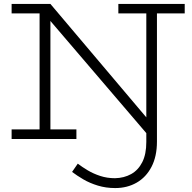

<svg xmlns="http://www.w3.org/2000/svg" viewBox="-20 -706 973 975"><path d="M565 249Q518 249 477 236.5Q436 224 403.5 205Q371 186 346 167L375 125Q397 142 425.5 159Q454 176 489 187.5Q524 199 564 199Q610 198 646 178Q682 158 702.5 117.5Q723 77 723 15V-30L162 -686H236L723 -110V-669H777V13Q777 88 749.5 141Q722 194 674 221.5Q626 249 565 249ZM39 0V-49H368V0ZM181 -15V-686H236V-15ZM39 -638V-686H236L235 -638ZM581 -638V-686H918V-638Z"/></svg>

Font: BioRhyme ExtraBold Light
Style: Regular
Weight: 300
Version: Version 1.600;gftools[0.9.33]